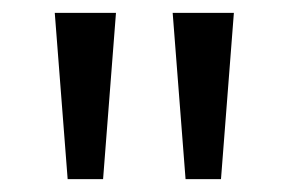

<svg xmlns="http://www.w3.org/2000/svg" viewBox="-20 -734 448 298"><path d="M160 -714 140 -456H85L65 -714ZM343 -714 323 -456H268L248 -714Z"/></svg>

Font: Noto Sans Gunjala Gondi
Style: Regular
Weight: 400
Designer: Ek Type
Foundry: Ek Type
Version: Version 1.004